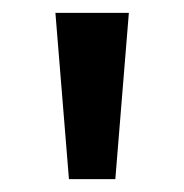

<svg xmlns="http://www.w3.org/2000/svg" viewBox="-20 -820 286 298"><path d="M87 -542 66 -800H180L159 -542Z"/></svg>

Font: Noto Sans Malayalam SemiCondensed Medium
Style: Regular
Weight: 500
Width: 4
Designer: Jelle Bosma - Monotype Design Team
Foundry: Monotype Imaging Inc.
Version: Version 2.104; ttfautohint (v1.8.4.7-5d5b)